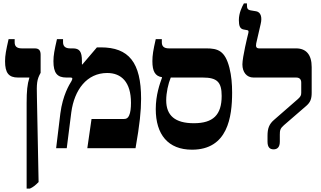

<svg xmlns="http://www.w3.org/2000/svg" viewBox="-20 -879 1903 1139"><path d="M138 240H157C177 231 189 221 209 201L199 -303C197 -384 198 -406 221 -447V-554C221 -581 210 -592 186 -592H109C80 -592 67 -604 67 -628V-647H31C16 -581 10 -551 10 -516C10 -446 32 -419 87 -419H154V-417C142 -379 138 -339 138 -268Z M313 0H376L403 -213C421 -346 495 -446 616 -446C700 -446 757 -392 757 -269C757 -238 754 -211 746 -194C739 -178 730 -173 713 -173H523L498 0H784C809 -142 817 -221 817 -293C817 -509 744 -598 578 -598H555L468 -496L466 -497V-517C466 -573 452 -592 412 -592H396C367 -592 354 -605 354 -629V-647H318C303 -582 297 -551 297 -516C297 -446 319 -419 374 -419H396C404 -419 409 -418 409 -413C409 -410 408 -405 404 -398C391 -377 352 -314 338 -206Z M1119 9C1331 9 1357 -185 1357 -330C1357 -381 1353 -429 1341 -477C1315 -578 1273 -592 1203 -592H982C953 -592 940 -604 940 -628V-647H904C889 -582 884 -551 884 -516C884 -455 901 -427 941 -421V-418C928 -382 904 -316 904 -232C904 -81 977 9 1119 9ZM966 -284C966 -329 978 -383 993 -419H1183C1268 -419 1295 -392 1295 -310C1295 -197 1244 -148 1130 -148C1018 -148 966 -194 966 -284Z M1603 7C1626 7 1640 -7 1640 -39V-80C1640 -105 1642 -117 1664 -136L1797 -251C1821 -272 1829 -292 1829 -329V-481C1829 -555 1796 -592 1736 -592H1518C1501 -592 1496 -601 1500 -622L1526 -735C1537 -779 1526 -807 1500 -812L1470 -817C1448 -820 1445 -830 1445 -849V-859H1427C1415 -838 1397 -801 1397 -760C1397 -725 1404 -708 1425 -704L1447 -700C1454 -699 1456 -694 1453 -682C1449 -667 1418 -540 1418 -497C1418 -451 1443 -419 1484 -419H1737C1756 -419 1767 -409 1767 -389V-329C1767 -313 1763 -306 1748 -292L1607 -169C1576 -143 1567 -116 1567 -74V-39C1567 -6 1580 7 1603 7Z"/></svg>

Font: Noto Serif Hebrew SemiCondensed ExtraBold
Style: Regular
Weight: 800
Width: 4
Designer: Monotype Design Team
Foundry: Monotype Imaging Inc.
Version: Version 2.004